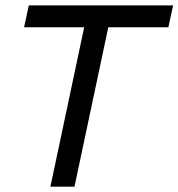

<svg xmlns="http://www.w3.org/2000/svg" viewBox="-20 -696 665 716"><path d="M257.8 0H168L293.9 -594.2H69.8L87.4 -675.8H625.5L607.9 -594.2H383.8Z"/></svg>

Font: Cadman
Style: Italic
Weight: 400
Italic angle: -12°
Designer: Paul James MIller
Foundry: High-Logic / Made with FontCreator
Version: Version 2.114;March 28, 2021;FontCreator 13.0.0.2683 64-bit